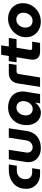

<svg xmlns="http://www.w3.org/2000/svg" viewBox="1210 -1888 691 3150"><g transform="rotate(-90 1555.0 -312.5)"><path d="M272 0Q205 0 150.5 -28.5Q96 -57 64.5 -108.5Q33 -160 33 -228Q33 -320 74.5 -383.5Q116 -447 186 -480Q256 -513 342 -513H432L411 -382H333Q291 -382 259 -364Q227 -346 209 -314Q191 -282 191 -240Q191 -204 205 -179.5Q219 -155 243.5 -143Q268 -131 296 -130H371L350 0Z M1026 -513 980 -212Q970 -147 934.5 -96Q899 -45 840 -16.5Q781 12 701 12Q631 12 579 -14.5Q527 -41 498.5 -87.5Q470 -134 470 -192Q470 -202 471.5 -214Q473 -226 474 -236L518 -513H673L629 -230Q628 -224 627.5 -218Q627 -212 627 -208Q627 -170 651 -146Q675 -122 715 -122Q744 -122 767.5 -135.5Q791 -149 807 -172.5Q823 -196 827 -224L872 -513Z M1285 13Q1222 13 1175.5 -17Q1129 -47 1103.5 -100Q1078 -153 1078 -221Q1078 -288 1099 -343.5Q1120 -399 1159.5 -440Q1199 -481 1252.5 -503Q1306 -525 1370 -525Q1419 -525 1465.5 -510.5Q1512 -496 1549 -466.5Q1586 -437 1608 -391.5Q1630 -346 1630 -283Q1630 -269 1628.5 -255Q1627 -241 1623 -220L1587 0H1435L1447 -78H1444Q1415 -36 1372 -11.5Q1329 13 1285 13ZM1342 -121Q1378 -121 1407.5 -142Q1437 -163 1454.5 -197.5Q1472 -232 1472 -274Q1472 -307 1459.5 -332.5Q1447 -358 1423.5 -373Q1400 -388 1366 -388Q1331 -388 1301.5 -368Q1272 -348 1254.5 -313Q1237 -278 1237 -236Q1237 -200 1250 -174Q1263 -148 1286 -134.5Q1309 -121 1342 -121Z M1705 0 1762 -366Q1773 -435 1818 -474Q1863 -513 1933 -513H2085L2066 -386H1955Q1941 -386 1929.5 -376.5Q1918 -367 1916 -352L1860 0Z M2282 0Q2219 0 2185 -32.5Q2151 -65 2151 -121Q2151 -138 2154 -155L2232 -638H2387L2314 -178Q2311 -161 2311 -154Q2311 -143 2318 -136.5Q2325 -130 2336 -130H2447L2427 0ZM2108 -386 2128 -513H2508L2488 -386Z M2776 12Q2704 12 2646 -18.5Q2588 -49 2554 -103.5Q2520 -158 2520 -230Q2520 -293 2544.5 -346.5Q2569 -400 2611.5 -440Q2654 -480 2709 -502.5Q2764 -525 2825 -525Q2897 -525 2954 -494.5Q3011 -464 3044.5 -409.5Q3078 -355 3078 -282Q3078 -220 3054.5 -166.5Q3031 -113 2989.5 -72.5Q2948 -32 2893.5 -10Q2839 12 2776 12ZM2788 -123Q2829 -123 2859 -144.5Q2889 -166 2905.5 -200.5Q2922 -235 2922 -274Q2922 -308 2908.5 -334Q2895 -360 2870 -375Q2845 -390 2811 -390Q2771 -390 2741 -368.5Q2711 -347 2694 -313Q2677 -279 2677 -240Q2677 -207 2690.5 -180Q2704 -153 2729 -138Q2754 -123 2788 -123Z"/></g></svg>

Font: MuseoModerno
Style: Bold Italic
Weight: 700
Italic angle: -9°
Designer: Pablo Cosgaya, Héctor Gatti, Marcela Romero, and the Authors of The MuseoModerno Project.
Foundry: Omnibus-Type Team
Version: Version 1.003